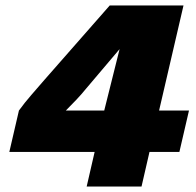

<svg xmlns="http://www.w3.org/2000/svg" viewBox="-20 -680 713 700"><path d="M296 0 325 -126H14L49 -277Q70 -306 94 -333.5Q118 -361 143 -390L380 -660H649L560 -277H669L634 -126H525L496 0ZM220 -277H360L416 -501L294 -357Q277 -336 258.5 -316.5Q240 -297 220 -277Z"/></svg>

Font: Work Sans Black
Style: Italic
Weight: 900
Italic angle: -13°
Designer: Wei Huang
Foundry: Wei Huang
Version: Version 2.009; ttfautohint (v1.8.3)